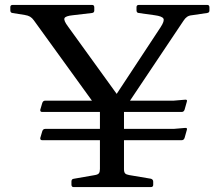

<svg xmlns="http://www.w3.org/2000/svg" viewBox="-20 -762 904 782"><path d="M453 -306V-352H687L734 -356Q744 -357 741 -348L732 -316Q729 -306 720 -306ZM152 -306Q143 -306 144 -315L152 -342Q155 -352 164 -352H444V-306ZM453 -191V-237H687L734 -241Q744 -242 741 -233L732 -201Q729 -191 720 -191ZM152 -191Q143 -191 144 -200L152 -227Q155 -237 164 -237H444V-191ZM387 0V-341H485V0ZM118 -679Q111 -689 102.5 -694Q94 -699 81 -701L31 -709Q22 -710 22 -720V-733Q22 -742 32 -742H355Q364 -742 364 -732V-719Q364 -710 354 -709L277 -700Q246 -697 242.5 -687.5Q239 -678 257 -654L481 -344L414 -317L634 -651Q651 -677 645.5 -686.5Q640 -696 610 -700L545 -709Q536 -710 536 -720V-733Q536 -742 546 -742H824Q833 -742 833 -732V-719Q833 -710 823 -709L762 -700Q750 -699 742 -693.5Q734 -688 727 -677L460 -278H408ZM280 0Q271 0 271 -10V-23Q271 -33 281 -34L367 -49Q379 -51 383 -56.5Q387 -62 387 -74V-215H485V-73Q485 -61 489.5 -56Q494 -51 506 -49L595 -34Q604 -31 604 -22V-9Q604 0 594 0Z"/></svg>

Font: Hahmlet
Style: Regular
Weight: 400
Designer: Minjoo Ham & Mark Frömberg
Foundry: hypertype
Version: Version 1.002